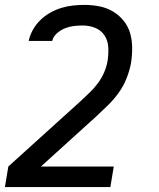

<svg xmlns="http://www.w3.org/2000/svg" viewBox="-27 -548 647 783"><path d="M-7 215 7 131 300 -134Q319 -152 338 -170Q357 -188 372.5 -209Q388 -230 398 -253.5Q408 -277 412 -301V-302Q416 -329 414.5 -355.5Q413 -382 399.5 -403Q386 -424 362 -434Q338 -444 311 -444Q293 -444 275 -442Q257 -440 239 -433Q221 -426 205.5 -412.5Q190 -399 186 -381H90Q95 -405 107.5 -427Q120 -449 138 -466.5Q156 -484 178.5 -496.5Q201 -509 224 -516Q247 -523 271 -525.5Q295 -528 318 -528Q349 -528 379 -522Q409 -516 434 -501Q459 -486 477.5 -463Q496 -440 504 -411.5Q512 -383 512 -351.5Q512 -320 507 -289Q501 -258 488.5 -227Q476 -196 456.5 -169Q437 -142 412.5 -118Q388 -94 363 -71L140 131H437L423 215Z"/></svg>

Font: Iosevka Medium Extended
Style: Italic
Weight: 500
Width: 7
Italic angle: -9°
Monospace: yes
Designer: Belleve Invis
Foundry: Belleve Invis
Version: Version 32.5.0; ttfautohint (v1.8.4)